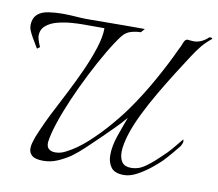

<svg xmlns="http://www.w3.org/2000/svg" viewBox="-68 -635 843 741"><g transform="rotate(10 353.5 -264.5)"><path d="M146 26Q114 26 101.5 15Q89 4 89 -13Q89 -24 92.5 -35.5Q96 -47 100 -59Q113 -91 127.5 -122Q142 -153 158 -183Q174 -214 196 -257Q218 -300 239.5 -347.5Q261 -395 275.5 -440Q290 -485 290 -519H202Q187 -519 160.5 -517Q134 -515 106.5 -508Q79 -501 61 -485Q43 -469 45 -442Q46 -434 51 -420.5Q56 -407 58 -404L47 -396Q41 -407 32 -421.5Q23 -436 16 -450Q9 -464 8 -471Q8 -473 7.5 -476Q7 -479 7 -482Q7 -493 11 -504.5Q15 -516 25 -525Q40 -538 66.5 -542Q93 -546 121 -546Q148 -546 173 -544Q198 -542 214 -542Q214 -542 237 -542Q260 -542 295.5 -542.5Q331 -543 371 -543Q411 -543 444 -543L431 -528Q413 -528 393.5 -522.5Q374 -517 360 -500Q339 -473 313 -429Q287 -385 260 -332Q233 -279 210 -226Q187 -173 171.5 -126.5Q156 -80 152 -48Q151 -30 160.5 -22Q170 -14 186 -14Q207 -14 227 -25Q267 -45 307 -81.5Q347 -118 383 -160Q419 -202 444 -238Q484 -295 521.5 -362Q559 -429 586 -488Q593 -500 598.5 -515.5Q604 -531 614 -531Q618 -531 624 -530Q630 -529 637 -529Q668 -529 694 -554Q695 -555 699 -555Q703 -555 705.5 -553.5Q708 -552 706 -550Q684 -532 669 -514Q654 -496 636 -468Q615 -436 588.5 -394Q562 -352 535 -306Q508 -260 486 -215Q464 -170 452 -133Q446 -114 442 -95Q438 -76 438 -60Q438 -36 448.5 -21Q459 -6 484 -6Q489 -6 493.5 -6.5Q498 -7 503 -8Q522 -11 546.5 -29.5Q571 -48 593 -70Q615 -90 630.5 -108.5Q646 -127 664 -149Q666 -145 666 -141Q665 -134 661.5 -127Q658 -120 653 -115Q646 -106 632 -89.5Q618 -73 601 -55Q589 -43 565 -23.5Q541 -4 513.5 11Q486 26 462 26Q425 26 411 6.5Q397 -13 397 -41Q397 -76 411.5 -118Q426 -160 439 -194Q418 -169 395 -146.5Q372 -124 349 -101Q325 -78 300.5 -54.5Q276 -31 250 -12Q226 4 200 15Q174 26 146 26Z"/></g></svg>

Font: Italianno
Style: Regular
Weight: 400
Designer: Robert E. Leuschke
Foundry: Robert E. Leuschke
Version: Version 1.100; ttfautohint (v1.8.3)